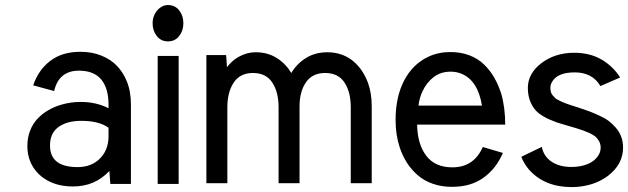

<svg xmlns="http://www.w3.org/2000/svg" viewBox="-20 -741 2532 774"><path d="M298.3 -456.1Q217.3 -456.1 198.2 -374L113.8 -397Q134.8 -459 182.6 -495.6Q230.5 -532.2 304.2 -532.2Q351.1 -532.2 388.9 -516.8Q426.8 -501.5 451.7 -475.3Q476.6 -449.2 491.2 -413.1Q507.8 -373 507.8 -318.4V0.5H424.8L420.9 -51.8Q362.8 10.7 274.4 10.7Q212.9 10.7 168.7 -14.9Q124.5 -40.5 104 -85Q90.3 -115.2 90.3 -151.9Q90.3 -185.5 101.1 -213.6Q111.8 -241.7 130.9 -262Q149.9 -282.2 173.6 -296.1Q197.3 -310.1 225.1 -318.4Q264.2 -330.1 305.2 -330.1Q367.7 -330.1 417.5 -304.7V-319.3Q417.5 -384.8 388.2 -420.4Q358.9 -456.1 298.3 -456.1ZM307.6 -253.9Q250.5 -253.9 216.1 -229.2Q181.6 -204.6 181.6 -154.3Q181.6 -67.4 292.5 -67.4Q335.4 -67.4 365.5 -87.6Q395.5 -107.9 408.7 -141.6Q417.5 -164.6 417.5 -190.9V-226.1Q378.9 -253.9 307.6 -253.9Z M595.2 -647.5Q595.2 -669.4 605.5 -687.3Q615.7 -705.1 631.8 -713.9Q643.1 -720.7 657.2 -720.7Q685.5 -720.7 702.4 -699.2Q719.2 -677.7 719.2 -647.5Q719.2 -617.2 702.4 -595.7Q685.5 -574.2 657.2 -574.2Q628.9 -574.2 612.1 -595.7Q595.2 -617.2 595.2 -647.5ZM700.2 0.5H615.7V-515.6H700.2Z M895 -470.2Q908.2 -487.3 924.3 -500Q940.4 -512.7 963.1 -521.5Q985.8 -530.3 1010.7 -530.3Q1059.1 -530.3 1095.5 -507.3Q1131.8 -484.4 1154.3 -446.8Q1177.2 -484.9 1214.1 -507.6Q1251 -530.3 1299.8 -530.3Q1331.5 -530.3 1358.4 -520.5Q1385.3 -510.7 1405.3 -493.4Q1425.3 -476.1 1439.5 -454.6Q1453.6 -433.1 1463.4 -407.2Q1478.5 -366.2 1478.5 -312V-2.4H1394V-308.6Q1394 -370.1 1368.7 -408.4Q1343.3 -446.8 1290.5 -446.8Q1239.3 -446.8 1213.4 -409.2Q1187.5 -371.6 1187.5 -312V-2.4H1103V-308.6Q1103 -370.1 1077.6 -408.4Q1052.2 -446.8 999.5 -446.8Q947.8 -446.8 922.1 -408Q896.5 -369.1 896.5 -308.6V-2.4H812V-519H891.6Z M2007.3 -124.5Q1980 -61 1929 -24.4Q1877.9 12.2 1802.2 12.2Q1760.3 12.2 1725.1 0Q1689.9 -12.2 1664.3 -34.4Q1638.7 -56.6 1620.6 -84.7Q1602.5 -112.8 1591.3 -147Q1574.7 -196.8 1574.7 -257.3Q1574.7 -350.1 1609.1 -416.3Q1643.6 -482.4 1706.5 -512.2Q1747.1 -531.2 1795.4 -531.2Q1837.4 -531.2 1872.1 -518.1Q1906.7 -504.9 1931.2 -481.2Q1955.6 -457.5 1972.4 -428.2Q1989.3 -398.9 2000.5 -363.3Q2016.6 -308.6 2016.6 -238.8H1661.6Q1662.6 -160.6 1698 -113.5Q1733.4 -66.4 1803.7 -66.4Q1890.1 -66.4 1926.3 -148.4ZM1922.9 -315.4Q1906.7 -415.5 1841.3 -443.4Q1820.3 -452.1 1796.9 -452.1Q1756.3 -452.1 1727.8 -429.9Q1699.2 -407.7 1683.1 -372.6Q1670.9 -347.2 1667 -315.4Z M2400.4 -394Q2368.2 -449.2 2296.9 -449.2Q2226.1 -449.2 2205.1 -410.2Q2198.7 -398.9 2198.7 -386.7Q2198.7 -377.4 2200.9 -369.6Q2203.1 -361.8 2209.2 -355.2Q2215.3 -348.6 2219 -345Q2222.7 -341.3 2233.4 -336.2Q2244.1 -331.1 2247.1 -329.8Q2250 -328.6 2262.2 -323.7Q2270 -320.8 2284.9 -315.9Q2299.8 -311 2304.7 -309.6L2314.9 -306.2Q2341.8 -297.4 2357.4 -291.5Q2373 -285.6 2396.2 -274.9Q2419.4 -264.2 2433.8 -253.4Q2448.2 -242.7 2462.4 -226.3Q2476.6 -210 2483.9 -190.9Q2491.7 -170.9 2491.7 -146Q2491.7 -79.1 2431.6 -32.7Q2413.6 -19 2391.4 -8.8Q2369.1 1.5 2341.6 7.3Q2314 13.2 2284.7 13.2Q2174.8 13.2 2112.3 -57.6Q2092.8 -80.1 2081.5 -108.9L2164.1 -148.9Q2171.9 -110.4 2203.6 -89.1Q2235.4 -67.9 2283.7 -67.9Q2321.3 -67.9 2350.1 -80.1Q2378.9 -92.3 2392.6 -115.2Q2401.4 -129.4 2401.4 -146Q2401.4 -161.1 2394.3 -173.1Q2387.2 -185.1 2378.2 -191.9Q2369.1 -198.7 2355.5 -205.1Q2335 -214.4 2303.5 -224.1Q2272 -233.9 2247.3 -240.5Q2222.7 -247.1 2195.3 -259.3Q2168 -271.5 2149.9 -286.1Q2131.8 -300.8 2119.9 -326.7Q2107.9 -352.5 2107.9 -386.7Q2107.9 -443.8 2161.1 -485.4Q2216.8 -528.3 2294.9 -528.3Q2357.4 -528.3 2404.1 -501.5Q2450.7 -474.6 2480 -428.7Z"/></svg>

Font: Meera Inimai
Style: Regular
Weight: 400
Version: 2.0.0+20160526